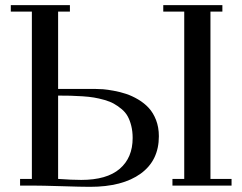

<svg xmlns="http://www.w3.org/2000/svg" viewBox="-20 -722 941 747"><path d="M22 -676.8V-702.1H252V-676.8H206.1V-376H350.1Q364.7 -376 381.1 -374.8Q397.5 -373.5 422.6 -368.9Q447.8 -364.3 470.7 -356.7Q493.7 -349.1 517.6 -335Q541.5 -320.8 558.8 -302Q576.2 -283.2 587.2 -254.9Q598.1 -226.6 598.1 -191.9Q598.1 -97.7 527.3 -46.4Q456.5 4.9 330.1 4.9Q296.9 4.9 219.7 2.4Q142.6 0 104 0H58.1V-25.9H104V-676.8ZM206.1 -25.9Q259.8 -22 295.9 -22Q395.5 -22 445.8 -65.2Q496.1 -108.4 496.1 -185.1Q496.1 -210.9 490.7 -232.4Q485.4 -253.9 476.6 -269.8Q467.8 -285.6 452.6 -298.1Q437.5 -310.5 422.6 -318.8Q407.7 -327.1 386 -333.3Q364.3 -339.4 345.7 -342.5Q327.1 -345.7 300.5 -347.4Q273.9 -349.1 254.2 -349.6Q234.4 -350.1 206.1 -350.1ZM615.2 -676.8V-702.1H845.2V-676.8H798.8V-25.9H880.9V0H650.9V-25.9H696.8V-676.8Z"/></svg>

Font: Dehuti
Style: Bold
Weight: 700
Version: Version 1.2